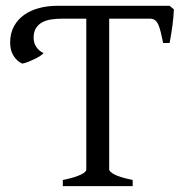

<svg xmlns="http://www.w3.org/2000/svg" viewBox="-20 -635 635 655"><path d="M14.6 -489.7Q14.6 -521.5 27.6 -545.2Q40.5 -568.8 62.7 -584.5Q85 -600.1 114 -607.7Q143.1 -615.2 175.3 -615.2H558.6L573.2 -603Q572.3 -578.1 568.4 -548.6Q564.5 -519 558.6 -488.3H536.6Q532.2 -508.8 528.6 -524.4Q524.9 -540 520.3 -550.5Q515.6 -561 508.8 -566.2Q502 -571.3 491.2 -571.3H352.5V-56.2Q352.5 -49.8 370.1 -40Q387.7 -30.3 432.6 -21V0H194.3V-21Q216.8 -25.4 232.2 -30.3Q247.6 -35.2 256.8 -39.8Q266.1 -44.4 270.3 -48.6Q274.4 -52.7 274.4 -56.2V-571.3H191.9Q171.9 -571.3 154.3 -568.6Q136.7 -565.9 123.5 -558.6Q110.4 -551.3 102.5 -538.6Q94.7 -525.9 94.7 -505.9Q94.7 -488.3 104 -474.6Q113.3 -460.9 128.4 -454.1Q127 -451.2 119.4 -445.8Q111.8 -440.4 101.1 -435.1Q90.3 -429.7 78.4 -424.8Q66.4 -419.9 56.2 -418Q38.1 -425.8 26.4 -444.3Q14.6 -462.9 14.6 -489.7Z"/></svg>

Font: Noto Serif Devanagari
Style: Bold
Weight: 700
Designer: Monotype Design Team
Foundry: Monotype Imaging Inc.
Version: Version 1.01